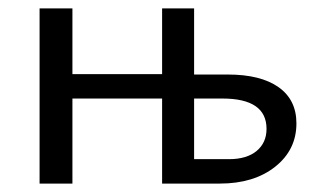

<svg xmlns="http://www.w3.org/2000/svg" viewBox="-20 -436 747 456"><path d="M521 -259Q599 -259 641.5 -229Q684 -199 684 -143Q684 -80 633.5 -40Q583 0 502 0H365V-202H152V0H74V-416H152V-260H365V-416H441V-259ZM524 -58Q566 -58 589.5 -77.5Q613 -97 613 -130Q613 -202 508 -202H441V-58Z"/></svg>

Font: EauTestInfant Medium
Style: Regular
Weight: 500
Designer: Christian Thalmann (Catharsis Fonts)
Version: Version 0.001;PS 000.001;hotconv 1.0.88;makeotf.lib2.5.64775